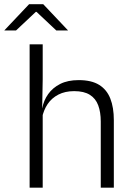

<svg xmlns="http://www.w3.org/2000/svg" viewBox="-66 -868 610 888"><path d="M400 0V-306Q400 -349.5 388.2 -381Q376.5 -412.5 349.5 -429.5Q322.5 -446.5 277 -446.5Q235 -446.5 204 -430.5Q173 -414.5 154.2 -386.5Q135.5 -358.5 128.5 -323L113 -367.5H129.5Q136 -403.5 156.8 -432.8Q177.5 -462 212.5 -479.8Q247.5 -497.5 298 -497.5Q357 -497.5 392.5 -475.5Q428 -453.5 444.2 -412.2Q460.5 -371 460.5 -312V0ZM71 0V-663H131.5V-501L129 -361L131.5 -356V0ZM68.5 -848.5H134L248 -728V-727H194.5L103 -813H99.5L8 -727H-45.5V-728Z"/></svg>

Font: Anek Latin Medium Light
Style: Regular
Weight: 300
Version: Version 1.003